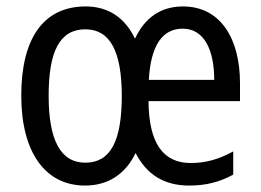

<svg xmlns="http://www.w3.org/2000/svg" viewBox="-20 -566 810 596"><path d="M548 -546C480 -546 430 -512 399 -446C367 -513 314 -546 246 -546C115 -546 46 -447 46 -269C46 -94 120 10 244 10C315 10 369 -25 401 -91C435 -24 490 10 567 10C620 10 662 -1 704 -24V-96C660 -72 620 -60 572 -60C486 -60 442 -122 441 -252H725V-308C725 -444 666 -546 548 -546ZM547 -477C615 -477 645 -409 645 -318H442C448 -425 484 -477 547 -477ZM245 -475C322 -475 358 -406 358 -268C358 -128 323 -61 245 -61C168 -61 131 -131 131 -269C131 -406 165 -475 245 -475Z"/></svg>

Font: Noto Sans Telugu Condensed
Style: Regular
Weight: 400
Width: 3
Designer: Jelle Bosma - Monotype Design Team
Foundry: Monotype Imaging Inc.
Version: Version 2.005